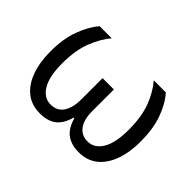

<svg xmlns="http://www.w3.org/2000/svg" viewBox="-104 -767 1008 1008"><g transform="rotate(45 399.5 -263.0)"><path d="M256 10Q194 10 151.5 -24Q109 -58 87 -119Q65 -180 65 -260Q65 -355 91 -424Q117 -493 154 -536H244Q207 -493 180 -425Q153 -357 153 -259Q153 -162 183 -112.5Q213 -63 262 -63Q312 -63 335 -100Q358 -137 358 -193V-354H442V-193Q442 -131 467 -97Q492 -63 537 -63Q587 -63 617 -112.5Q647 -162 647 -259Q647 -354 622.5 -420.5Q598 -487 556 -536H646Q686 -490 710.5 -421.5Q735 -353 735 -260Q735 -180 713 -119Q691 -58 648.5 -24Q606 10 544 10Q489 10 454 -15.5Q419 -41 402 -100H397Q381 -41 346.5 -15.5Q312 10 256 10Z"/></g></svg>

Font: Noto Sans Historical
Style: Regular
Weight: 400
Designer: Monotype Design Team
Foundry: Monotype Imaging Inc.
Version: Version 2.013; ttfautohint (v1.8.4.7-5d5b)